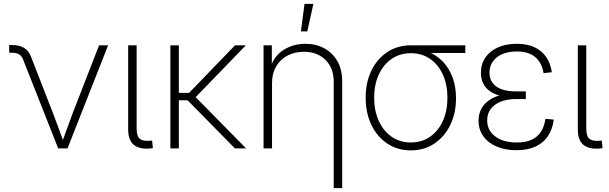

<svg xmlns="http://www.w3.org/2000/svg" viewBox="-20 -762 3128 986"><path d="M278.8 0 98.1 -457.5Q90.8 -476.1 76.7 -483.6Q62.5 -491.2 39.1 -491.2H27.3V-530.8H40Q78.6 -530.8 103 -516.4Q127.4 -502 138.7 -472.2L251.5 -182.6Q266.6 -143.6 280.8 -104.2Q294.9 -64.9 309.1 -26.4H296.9Q311.5 -64.9 325.2 -104.2Q338.9 -143.6 354 -182.6L488.8 -529.3H535.2L326.7 0Z M745.1 1Q692.4 3.9 665.3 -19.8Q638.2 -43.5 638.2 -96.7V-529.3H681.6V-101.6Q681.6 -63 697.5 -49.6Q713.4 -36.1 747.6 -39.1Q752 -39.6 754.9 -39.6Q757.8 -39.6 761.2 -40L765.1 -1Q761.2 -0.5 755.9 0Q750.5 0.5 745.1 1Z M898.4 -529.3V0H855V-529.3ZM1242.7 -529.3 969.2 -247.1H877.4V-285.2H951.2L1187 -529.3ZM1186.5 0 936.5 -253.9 968.8 -279.3 1243.7 0Z M1377 -337.4V0H1333.5V-529.3H1376V-408.2H1366.2Q1386.2 -474.1 1436 -505.6Q1485.8 -537.1 1547.9 -537.1Q1603 -537.1 1645.8 -513.7Q1688.5 -490.2 1712.9 -447.3Q1737.3 -404.3 1737.3 -343.8V204.1H1693.8V-341.3Q1693.8 -412.6 1651.6 -454.3Q1609.4 -496.1 1541 -496.1Q1494.1 -496.1 1457 -476.8Q1419.9 -457.5 1398.4 -421.6Q1377 -385.7 1377 -337.4ZM1525.4 -600.6 1543.9 -742.2H1589.4L1558.1 -600.6Z M2089.8 10.3Q2022 10.3 1969.5 -24.4Q1917 -59.1 1887.5 -120.1Q1857.9 -181.2 1857.9 -260.3Q1857.9 -339.4 1887.5 -399.9Q1917 -460.4 1969.5 -494.9Q2022 -529.3 2089.8 -529.3H2369.6V-489.7H2157.2L2089.8 -488.8Q2033.7 -488.8 1991.2 -459.5Q1948.7 -430.2 1925 -378.7Q1901.4 -327.1 1901.4 -260.3Q1901.4 -193.4 1925 -141.4Q1948.7 -89.4 1991.2 -59.8Q2033.7 -30.3 2089.8 -30.3Q2146.5 -30.3 2188.7 -59.8Q2231 -89.4 2254.4 -141.4Q2277.8 -193.4 2277.8 -260.3Q2277.8 -327.1 2254.4 -378.7Q2231 -430.2 2188.7 -459.5Q2146.5 -488.8 2089.8 -488.8V-512.2Q2140.1 -512.2 2182.4 -494.6Q2224.6 -477.1 2255.9 -443.8Q2287.1 -410.6 2304.4 -363.5Q2321.8 -316.4 2321.8 -257.3Q2321.8 -180.2 2292 -119.6Q2262.2 -59.1 2210.2 -24.4Q2158.2 10.3 2089.8 10.3Z M2632.3 9.3Q2573.7 9.3 2529.8 -9.8Q2485.8 -28.8 2461.7 -63Q2437.5 -97.2 2437.5 -142.1Q2437.5 -175.3 2450.9 -201.4Q2464.4 -227.5 2489.7 -245.8Q2515.1 -264.2 2552.2 -273.7Q2589.4 -283.2 2636.2 -283.2H2680.2V-253.4H2630.4Q2586.9 -253.4 2553.5 -240.7Q2520 -228 2501 -203.6Q2481.9 -179.2 2481.9 -143.6Q2481.9 -92.8 2522.9 -61.5Q2564 -30.3 2633.3 -30.3Q2680.2 -30.3 2711.2 -44.9Q2742.2 -59.6 2759 -86.9Q2775.9 -114.3 2780.8 -151.9L2823.7 -147.9Q2817.9 -99.6 2794.7 -64.2Q2771.5 -28.8 2731 -9.8Q2690.4 9.3 2632.3 9.3ZM2636.2 -260.3Q2589.4 -260.3 2554.2 -268.8Q2519 -277.3 2495.8 -293.7Q2472.7 -310.1 2461.2 -334Q2449.7 -357.9 2449.7 -388.7Q2449.7 -433.1 2472.7 -466.6Q2495.6 -500 2537.1 -518.6Q2578.6 -537.1 2634.3 -537.1Q2686.5 -537.1 2724.1 -519.8Q2761.7 -502.4 2784.4 -469.7Q2807.1 -437 2814 -391.1L2771.5 -386.2Q2762.7 -439.9 2728.8 -468.8Q2694.8 -497.6 2634.3 -497.6Q2569.8 -497.6 2531.7 -467.5Q2493.7 -437.5 2493.7 -388.7Q2493.7 -343.3 2528.6 -317.9Q2563.5 -292.5 2631.8 -292.5H2680.2V-260.3Z M3054.2 1Q3001.5 3.9 2974.4 -19.8Q2947.3 -43.5 2947.3 -96.7V-529.3H2990.7V-101.6Q2990.7 -63 3006.6 -49.6Q3022.5 -36.1 3056.6 -39.1Q3061 -39.6 3064 -39.6Q3066.9 -39.6 3070.3 -40L3074.2 -1Q3070.3 -0.5 3064.9 0Q3059.6 0.5 3054.2 1Z"/></svg>

Font: Inter 24pt ExtraLight
Style: Regular
Weight: 250
Designer: Rasmus Andersson
Foundry: rsms
Version: Version 4.001;git-66647c0bb